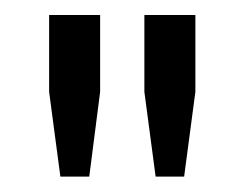

<svg xmlns="http://www.w3.org/2000/svg" viewBox="-20 -820 326 256"><path d="M60.5 -584.5 45.5 -697.5V-800H113.5V-697.5L99 -584.5ZM187.5 -584.5 172.5 -697.5V-800H240.5V-697.5L225.5 -584.5Z"/></svg>

Font: Big Shoulders Display Thin Medium
Style: Regular
Weight: 500
Version: Version 2.002